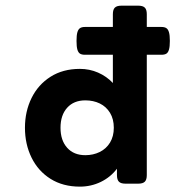

<svg xmlns="http://www.w3.org/2000/svg" viewBox="-20 -661 640 691"><path d="M591.3 -513.7Q591.3 -493.2 588.1 -482.4Q585 -471.7 578.6 -467.8Q572.3 -463.9 560.5 -463.9H508.3V-30.8Q508.3 -14.2 501.2 -7.1Q494.1 0 477.5 0H431.6Q415 0 408 -7.1Q400.9 -14.2 400.9 -30.8V-53.7Q377.9 -23.4 342.8 -6.3Q307.6 10.7 267.6 10.7Q206.5 10.7 161.9 -17.3Q117.2 -45.4 93.5 -93.8Q69.8 -142.1 69.8 -201.2Q69.8 -259.8 93.5 -308.1Q117.2 -356.4 161.9 -384.8Q206.5 -413.1 267.6 -413.1Q302.2 -413.1 333 -399.7Q363.8 -386.2 386.2 -362.3V-463.9H286.1Q274.4 -463.9 268.1 -467.8Q261.7 -471.7 258.5 -482.4Q255.4 -493.2 255.4 -513.7Q255.4 -534.2 258.5 -544.9Q261.7 -555.7 268.1 -559.8Q274.4 -564 286.1 -564H386.2V-609.9Q386.2 -626.5 393.3 -633.5Q400.4 -640.6 417 -640.6H477.5Q494.1 -640.6 501.2 -633.5Q508.3 -626.5 508.3 -609.9V-564H560.5Q572.3 -564 578.6 -559.8Q585 -555.7 588.1 -544.9Q591.3 -534.2 591.3 -513.7ZM389.6 -201.2Q389.6 -232.4 376 -254.9Q362.3 -277.3 339.1 -288.6Q315.9 -299.8 287.1 -299.8Q245.6 -299.8 221.7 -273.2Q197.8 -246.6 197.8 -201.2Q197.8 -155.8 221.7 -129.2Q245.6 -102.5 287.1 -102.5Q315.4 -102.5 338.9 -114Q362.3 -125.5 376 -147.9Q389.6 -170.4 389.6 -201.2Z"/></svg>

Font: Courier Prime Sans
Style: Bold
Weight: 700
Designer: Alan Dague-Greene
Foundry: Quote-Unquote Apps
Version: Version 3.020